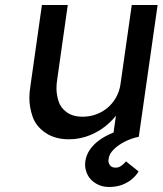

<svg xmlns="http://www.w3.org/2000/svg" viewBox="-20 -545 648 765"><path d="M255 10Q199 10 161 -16Q123 -42 110 -80Q97 -118 97 -154Q97 -176 101 -201L147 -525H250L208 -229Q205 -210 205 -193Q205 -169 213 -142.5Q221 -116 245.5 -98Q270 -80 309 -80Q338 -80 363.5 -89.5Q389 -99 409 -116Q429 -133 442.5 -157Q456 -181 460 -209L505 -525H608L533 0H430L442 -84Q430 -69 415 -55Q383 -25 341.5 -7.5Q300 10 255 10ZM414 200Q385 200 362 186Q339 172 329 151.5Q319 131 319 111Q319 104 320 97Q324 72 338 51.5Q352 31 375 14Q398 -3 431 -16.5Q464 -30 506 -41L533 0Q503 6 476 20Q449 34 432 51.5Q415 69 413 87Q412 91 412 95Q412 106 419 114.5Q426 123 441 123Q452 123 462 116.5Q472 110 482 98L532 138Q523 154 506 168.5Q489 183 466 191.5Q443 200 414 200Z"/></svg>

Font: Lexend
Style: Italic
Weight: 400
Italic angle: -8.13011°
Designer: Bonnie Shaver-Troup, Thomas Jockin
Foundry: Lexend
Version: Version 1.007